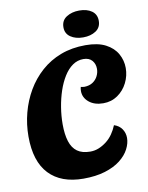

<svg xmlns="http://www.w3.org/2000/svg" viewBox="-96 -936 788 1025"><g transform="rotate(-10 298.5 -424.0)"><path d="M273 20Q152 20 87 -48.5Q22 -117 22 -252Q22 -318 38.5 -380.5Q55 -443 86.5 -497Q118 -551 164.5 -592.5Q211 -634 271.5 -657Q332 -680 406 -680Q473 -680 515 -658Q557 -636 577 -600Q597 -564 597 -523Q597 -481 578 -443Q559 -405 525 -381.5Q491 -358 447 -358Q399 -358 369.5 -382.5Q340 -407 340 -443Q340 -455 343 -465Q348 -464 353 -463Q358 -462 363 -462Q390 -463 408 -475Q426 -487 435.5 -506Q445 -525 445 -545Q445 -572 429 -590.5Q413 -609 382 -609Q350 -609 323.5 -590.5Q297 -572 276.5 -539Q256 -506 242 -464.5Q228 -423 220.5 -376.5Q213 -330 213 -285Q213 -230 225 -192Q237 -154 263.5 -135Q290 -116 334 -116Q358 -116 380 -125Q402 -134 422 -149.5Q442 -165 457 -186.5Q472 -208 482 -233Q510 -224 524.5 -202.5Q539 -181 539 -154Q539 -125 523 -94Q507 -63 474 -37Q441 -11 390.5 4.5Q340 20 273 20ZM402 -723Q361 -723 334 -741.5Q307 -760 307 -794Q307 -831 336 -849.5Q365 -868 405 -868Q447 -868 473 -849.5Q499 -831 499 -796Q499 -760 471 -741.5Q443 -723 402 -723Z"/></g></svg>

Font: Sansita Swashed Light
Style: Bold
Weight: 700
Version: Version 1.003